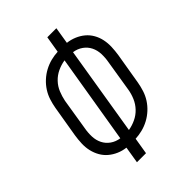

<svg xmlns="http://www.w3.org/2000/svg" viewBox="-215 -832 930 930"><g transform="rotate(-45 250.0 -367.5)"><path d="M163 0 177 -86Q152 -89 130 -98.5Q108 -108 90 -123Q72 -138 60 -159Q48 -180 42.5 -204Q37 -228 38 -253.5Q39 -279 43 -305L70 -466Q74 -489 81.5 -512.5Q89 -536 102.5 -557Q116 -578 135 -595.5Q154 -613 176.5 -625Q199 -637 223 -643Q247 -649 270 -650L284 -735H346L332 -649Q357 -646 379.5 -636.5Q402 -627 420 -612Q438 -597 450 -576Q462 -555 467 -531Q472 -507 471 -481.5Q470 -456 466 -430L439 -269Q435 -246 427.5 -222.5Q420 -199 406.5 -178Q393 -157 374 -139.5Q355 -122 332.5 -110Q310 -98 286 -92Q262 -86 239 -85L225 0ZM188 -139 264 -597Q238 -593 213.5 -581.5Q189 -570 170.5 -550.5Q152 -531 142 -506.5Q132 -482 127 -457L101 -296Q96 -269 97 -242.5Q98 -216 109 -194Q120 -172 140.5 -157.5Q161 -143 188 -139ZM246 -138Q271 -142 295.5 -153.5Q320 -165 338.5 -184.5Q357 -204 367.5 -228.5Q378 -253 382 -278L408 -439Q413 -466 412 -492.5Q411 -519 400 -541Q389 -563 368.5 -577.5Q348 -592 321 -596Z"/></g></svg>

Font: Iosevka Term Curly Lt Obl
Style: Regular
Weight: 300
Italic angle: -9°
Designer: Belleve Invis
Foundry: Belleve Invis
Version: Version 32.3.0